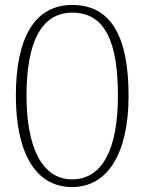

<svg xmlns="http://www.w3.org/2000/svg" viewBox="-20 -745 584 775"><path d="M271 10C416 10 499 -128 499 -358C499 -604 424 -725 272 -725C120 -725 44 -593 44 -359C44 -137 118 10 271 10ZM271 -21C148 -21 87 -154 87 -358C87 -570 144 -694 272 -694C407 -694 456 -570 456 -358C456 -149 396 -21 271 -21Z"/></svg>

Font: Noto Serif Armenian ExtraCondensed ExtraLight
Style: Regular
Weight: 200
Width: 2
Designer: Monotype Design Team
Foundry: Monotype Imaging Inc.
Version: Version 2.008